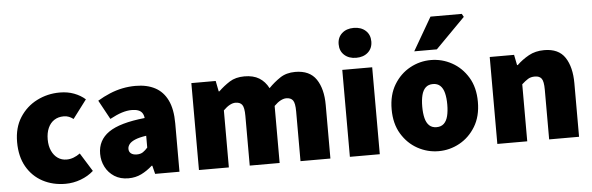

<svg xmlns="http://www.w3.org/2000/svg" viewBox="-49 -924 3394 1100"><g transform="rotate(-5 1648.0 -374.0)"><path d="M288 12Q215 12 157 -19Q99 -50 65.5 -108.5Q32 -167 32 -250Q32 -333 69.5 -391.5Q107 -450 168 -481Q229 -512 300 -512Q345 -512 382 -498Q419 -484 446 -460L366 -354Q354 -363 341 -368.5Q328 -374 310 -374Q279 -374 256 -359Q233 -344 220.5 -316Q208 -288 208 -250Q208 -212 221 -184Q234 -156 256 -141Q278 -126 306 -126Q327 -126 346.5 -133.5Q366 -141 384 -154L450 -48Q419 -20 376 -4Q333 12 288 12Z M650 12Q603 12 569.5 -9.5Q536 -31 518 -66Q500 -101 500 -142Q500 -220 564 -264.5Q628 -309 772 -324Q770 -342 762 -353.5Q754 -365 739 -370.5Q724 -376 702 -376Q675 -376 645 -366.5Q615 -357 576 -336L516 -446Q551 -467 587 -482Q623 -497 660 -504.5Q697 -512 736 -512Q801 -512 847.5 -487.5Q894 -463 919 -411.5Q944 -360 944 -278V0H804L792 -48H788Q758 -21 724.5 -4.5Q691 12 650 12ZM710 -120Q731 -120 745 -129.5Q759 -139 772 -154V-222Q731 -216 707.5 -206Q684 -196 674 -183Q664 -170 664 -156Q664 -139 676 -129.5Q688 -120 710 -120Z M1056 0V-500H1196L1208 -439H1212Q1242 -468 1276.5 -490Q1311 -512 1362 -512Q1413 -512 1446.5 -491.5Q1480 -471 1500 -432Q1531 -464 1567 -488Q1603 -512 1654 -512Q1737 -512 1774.5 -456.5Q1812 -401 1812 -308V0H1640V-286Q1640 -334 1628 -350Q1616 -366 1590 -366Q1575 -366 1557.5 -357Q1540 -348 1520 -328V0H1348V-286Q1348 -334 1336 -350Q1324 -366 1298 -366Q1266 -366 1228 -328V0Z M1924 0V-500H2096V0ZM2010 -562Q1968 -562 1942 -585.5Q1916 -609 1916 -648Q1916 -687 1942 -710.5Q1968 -734 2010 -734Q2052 -734 2078 -710.5Q2104 -687 2104 -648Q2104 -609 2078 -585.5Q2052 -562 2010 -562Z M2434 12Q2370 12 2313.5 -19Q2257 -50 2221.5 -108.5Q2186 -167 2186 -250Q2186 -333 2221.5 -391.5Q2257 -450 2313.5 -481Q2370 -512 2434 -512Q2498 -512 2554.5 -481Q2611 -450 2646.5 -391.5Q2682 -333 2682 -250Q2682 -167 2646.5 -108.5Q2611 -50 2554.5 -19Q2498 12 2434 12ZM2434 -126Q2460 -126 2476 -141Q2492 -156 2499 -184Q2506 -212 2506 -250Q2506 -288 2499 -316Q2492 -344 2476 -359Q2460 -374 2434 -374Q2408 -374 2392 -359Q2376 -344 2369 -316Q2362 -288 2362 -250Q2362 -212 2369 -184Q2376 -156 2392 -141Q2408 -126 2434 -126ZM2344 -570 2454 -760H2634L2644 -742L2474 -570Z M2772 0V-500H2912L2924 -440H2928Q2958 -469 2996.5 -490.5Q3035 -512 3086 -512Q3169 -512 3205.5 -456.5Q3242 -401 3242 -308V0H3070V-286Q3070 -334 3058 -350Q3046 -366 3020 -366Q2996 -366 2980 -356Q2964 -346 2944 -328V0Z"/></g></svg>

Font: Source Sans 3 ExtraLight Black
Style: Regular
Weight: 900
Version: Version 3.052;hotconv 1.1.0;makeotfexe 2.6.0